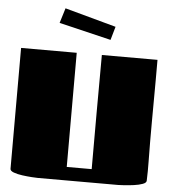

<svg xmlns="http://www.w3.org/2000/svg" viewBox="-59 -944 889 997"><g transform="rotate(5 385.5 -445.0)"><path d="M451 -665H741V-558L740 -344V-237Q740 -187 741 -136Q742 -85 740 -35Q740 -24 721 -17Q702 -10 675.5 -6.5Q649 -3 626 -1.5Q603 0 595 0H175Q166 0 143 -1.5Q120 -3 94 -6.5Q68 -10 49 -17Q30 -24 30 -35V-665H320V-70H450Q450 -219 450 -368Q450 -517 451 -665ZM489 -747 218 -812 242 -890 509 -817Z"/></g></svg>

Font: Gajraj One
Style: Regular
Weight: 400
Designer: Saurabh Sharma
Foundry: Saurabh Sharma
Version: Version 1.000